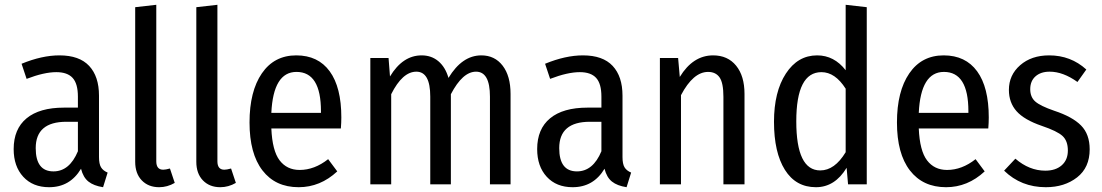

<svg xmlns="http://www.w3.org/2000/svg" viewBox="-20 -769 4597 801"><path d="M393 -114Q393 -85 401.5 -71Q410 -57 429 -49L410 12Q371 6 349 -11.5Q327 -29 318 -65Q272 12 185 12Q117 12 77 -31.5Q37 -75 37 -147Q37 -231 91 -275.5Q145 -320 247 -320H305V-366Q305 -420 283 -444Q261 -468 215 -468Q164 -468 91 -440L70 -503Q155 -538 228 -538Q311 -538 352 -494Q393 -450 393 -370ZM203 -54Q270 -54 305 -138V-261H257Q129 -261 129 -151Q129 -54 203 -54Z M644 12Q599 12 571.5 -16.5Q544 -45 544 -94V-739L632 -749V-96Q632 -61 661 -61Q671 -61 689 -66L709 -6Q678 12 644 12Z M899 12Q854 12 826.5 -16.5Q799 -45 799 -94V-739L887 -749V-96Q887 -61 916 -61Q926 -61 944 -66L964 -6Q933 12 899 12Z M1404 -279Q1404 -257 1402 -233H1112Q1116 -140 1146.5 -100Q1177 -60 1230 -60Q1292 -60 1349 -105L1387 -54Q1316 12 1226 12Q1129 12 1075 -58Q1021 -128 1021 -258Q1021 -388 1072.5 -463Q1124 -538 1216 -538Q1307 -538 1355.5 -471.5Q1404 -405 1404 -279ZM1319 -298V-305Q1319 -469 1217 -469Q1120 -469 1112 -298Z M1988 -538Q2044 -538 2077 -495Q2110 -452 2110 -377V0H2024V-366Q2024 -470 1966 -470Q1910 -470 1861 -376V0H1775V-366Q1775 -470 1717 -470Q1659 -470 1612 -376V0H1525V-527H1601L1607 -450Q1660 -538 1739 -538Q1780 -538 1809 -513.5Q1838 -489 1851 -444Q1908 -538 1988 -538Z M2577 -114Q2577 -85 2585.5 -71Q2594 -57 2613 -49L2594 12Q2555 6 2533 -11.5Q2511 -29 2502 -65Q2456 12 2369 12Q2301 12 2261 -31.5Q2221 -75 2221 -147Q2221 -231 2275 -275.5Q2329 -320 2431 -320H2489V-366Q2489 -420 2467 -444Q2445 -468 2399 -468Q2348 -468 2275 -440L2254 -503Q2339 -538 2412 -538Q2495 -538 2536 -494Q2577 -450 2577 -370ZM2387 -54Q2454 -54 2489 -138V-261H2441Q2313 -261 2313 -151Q2313 -54 2387 -54Z M2955 -538Q3016 -538 3051 -495Q3086 -452 3086 -377V0H2998V-365Q2998 -423 2982 -446Q2966 -469 2934 -469Q2872 -469 2821 -372V0H2733V-527H2809L2816 -448Q2871 -538 2955 -538Z M3508 -749 3596 -739V0H3518L3512 -69Q3463 12 3384 12Q3300 12 3254.5 -60.5Q3209 -133 3209 -261Q3209 -386 3258.5 -462Q3308 -538 3389 -538Q3460 -538 3508 -476ZM3402 -58Q3462 -58 3508 -134V-399Q3464 -468 3407 -468Q3302 -468 3302 -263Q3302 -58 3402 -58Z M4105 -279Q4105 -257 4103 -233H3813Q3817 -140 3847.5 -100Q3878 -60 3931 -60Q3993 -60 4050 -105L4088 -54Q4017 12 3927 12Q3830 12 3776 -58Q3722 -128 3722 -258Q3722 -388 3773.5 -463Q3825 -538 3917 -538Q4008 -538 4056.5 -471.5Q4105 -405 4105 -279ZM4020 -298V-305Q4020 -469 3918 -469Q3821 -469 3813 -298Z M4357 -538Q4447 -538 4512 -479L4475 -427Q4415 -470 4359 -470Q4322 -470 4300 -450.5Q4278 -431 4278 -397Q4278 -364 4299 -345.5Q4320 -327 4378 -307Q4454 -282 4490 -245.5Q4526 -209 4526 -146Q4526 -70 4473.5 -29Q4421 12 4343 12Q4240 12 4169 -57L4216 -107Q4274 -57 4341 -57Q4384 -57 4409.5 -79.5Q4435 -102 4435 -141Q4435 -181 4413 -201.5Q4391 -222 4326 -244Q4253 -269 4221 -305Q4189 -341 4189 -394Q4189 -456 4236 -497Q4283 -538 4357 -538Z"/></svg>

Font: Fira Sans Condensed
Style: Regular
Weight: 400
Width: 3
Designer: Carrois Corporate & Edenspiekermann AG
Foundry: Carrois Corporate GbR & Edenspiekermann AG
Version: Version 4.202;PS 004.202;hotconv 1.0.88;makeotf.lib2.5.64775